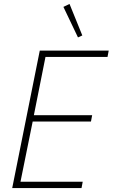

<svg xmlns="http://www.w3.org/2000/svg" viewBox="-20 -955 572 975"><path d="M42 0 182 -698H532L526 -666H211L152 -370H448L442 -338H146L84 -32H400L394 0ZM302 -920 333 -935 398 -775 376 -765Z"/></svg>

Font: IBM Plex Sans Cond ExtLt
Style: Italic
Weight: 200
Width: 3
Italic angle: -11°
Designer: Mike Abbink, Paul van der Laan, Pieter van Rosmalen
Foundry: Bold Monday
Version: Version 1.3